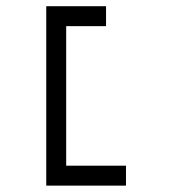

<svg xmlns="http://www.w3.org/2000/svg" viewBox="-20 -582 540 602"><path d="M312.5 -500H187.5V-62.5H375V0H125V-562.5H312.5Z"/></svg>

Font: ChillBitmapSE 16px
Style: Regular
Weight: 400
Designer: Designed by Warren2060
Foundry: ChillType
Version: Version 1.000